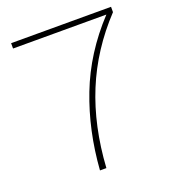

<svg xmlns="http://www.w3.org/2000/svg" viewBox="-123 -752 753 845"><g transform="rotate(-20 253.5 -330.0)"><path d="M25 -660H493V-635Q371 -505 307 -349Q243 -193 231 0H201Q214 -182 275.5 -341.5Q337 -501 462 -635H25Z"/></g></svg>

Font: Work Sans ExtraLight
Style: Regular
Weight: 200
Designer: Wei Huang
Foundry: Wei Huang
Version: Version 2.010; ttfautohint (v1.8.3)